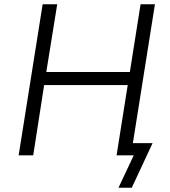

<svg xmlns="http://www.w3.org/2000/svg" viewBox="-20 -725 795 896"><path d="M533 151 604 0H526L535 -57H692L595 151ZM67 0 179 -705H247L196 -389H586L636 -705H703L591 0H524L576 -328H186L135 0Z"/></svg>

Font: Nunito Sans 7pt SemiCondensed Light
Style: Italic
Weight: 300
Width: 4
Italic angle: -9°
Designer: Vernon Adams
Foundry: Vernon Adams
Version: Version 3.101;gftools[0.9.27]